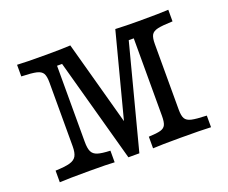

<svg xmlns="http://www.w3.org/2000/svg" viewBox="-98 -724 1042 877"><g transform="rotate(-20 423.0 -285.5)"><path d="M250 -504.4H225.6V-134.5Q225.6 -102.7 233.2 -86.9Q240.7 -71.1 260.6 -64.6Q280.6 -58.1 322 -56.5V0Q290.6 -2.4 200.5 -2.4Q97.6 -2.4 55.4 0V-56.5Q102.1 -58.1 125.3 -64.6Q148.6 -71.1 157.7 -87Q166.8 -102.8 166.8 -134.5V-445.2Q166.8 -475 158.8 -488.7Q150.9 -502.4 128.4 -507.7Q105.9 -512.9 55.4 -514.5V-571Q95.4 -568.5 193.2 -568.5Q276.3 -568.5 314.2 -571L448.6 -80.5L403.9 -76.7L532.9 -571Q583.1 -568.5 647.4 -568.5Q751.3 -568.5 790.5 -571V-514.5Q739.9 -512.9 717.4 -507.7Q694.9 -502.5 687 -488.8Q679.2 -475.1 679.2 -445.2V-125.8Q679.2 -96 687.1 -82.3Q695 -68.5 717.5 -63.3Q740 -58.1 790.5 -56.5V0Q746.5 -2.4 642.8 -2.4Q547.3 -2.4 508.7 0V-56.5Q548.7 -58.1 566.7 -63.3Q584.7 -68.5 591.2 -82.3Q597.6 -96 597.6 -125.8V-502.2H573.2L442.1 0H388.8Z"/></g></svg>

Font: Playfair Micro SmCond SmLight
Style: Regular
Weight: 360
Width: 4
Designer: Claus Eggers Sørensen
Foundry: Claus Eggers Sørensen
Version: Version 2.100;Glyphs 3.2 (3219)